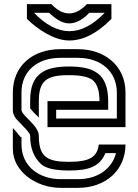

<svg xmlns="http://www.w3.org/2000/svg" viewBox="-20 -903 665 923"><path d="M41.7 -458.3V-375C41.7 -359.4 46.9 -344.8 58.3 -331.2C82.8 -302.8 125 -267.5 125 -250C125 -190.6 142.7 -145.8 178.1 -113.5C200 -93.8 244.8 -83.3 311.5 -83.3C405.5 -83.3 459.8 -101.4 486.5 -166.7H537.5C518.9 -92.3 450 -41.7 356.2 -41.7H270.8C172.2 -41.7 83.3 -100 83.3 -209.4V-242.7C83.3 -243.8 83.3 -243.8 82.3 -243.8C74.6 -243.8 71.3 -257.8 41.7 -287.5V-187.5C41.7 -77.8 155 0 270.8 0H356.2C485.7 0 583.3 -83.3 583.3 -208.3H455.2C447.2 -152.5 418.8 -125 311.5 -125C206.9 -125 166.7 -148.6 166.7 -250C166.7 -300.2 83.3 -347 83.3 -375V-458.3C83.3 -561.5 159.5 -625 270.8 -625H354.2C465.8 -625 541.7 -559.1 541.7 -457.3V-333.3H250V-375H500V-416.7C500 -550 429.8 -583.3 311.5 -583.3C197.6 -583.3 125 -550.8 125 -420.8V-382.3C147.4 -353.5 158.1 -349 166.7 -337.5V-416.7C166.7 -516.7 205.1 -541.7 311.5 -541.7C364.6 -541.7 402.1 -534.4 422.9 -519.8C446.9 -502.1 458.3 -467.7 458.3 -416.7H208.3V-291.7H583.3V-458.3C583.3 -584.3 486.1 -666.7 354.2 -666.7H270.8C133.8 -666.7 41.7 -583.6 41.7 -458.3ZM215.6 -841.4C244.8 -815.4 275 -790.7 312.5 -790.6C344.8 -790.6 377.1 -807.6 409.4 -841.4H483.3C426.6 -782.6 370.1 -753.1 313.5 -753.1C257 -753.1 200.5 -782.6 143.8 -841.4ZM397.9 -883.1C369.3 -853.4 340.6 -838.5 312.1 -838.5C283.6 -838.5 255.2 -853.4 227.1 -883.1H109.4V-812.2C160.4 -762.2 240.6 -708.3 312.5 -708.3C379.9 -708.3 447.9 -743 515.6 -812.2V-883.1Z"/></svg>

Font: Sportrop
Style: Regular
Weight: 500
Version: Version 0.9